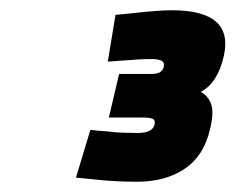

<svg xmlns="http://www.w3.org/2000/svg" viewBox="-20 -821 459 374"><path d="M205 -792Q225 -794 245 -796Q262 -798 281 -799.5Q300 -801 315 -801Q436 -801 416 -712Q404 -659 371 -642Q386 -634 391.5 -617.5Q397 -601 389 -569Q377 -517 339.5 -492Q302 -467 247 -467Q228 -467 207.5 -468Q187 -469 169 -471Q148 -473 128 -475L156 -568Q173 -566 190 -565Q204 -563 219.5 -562.5Q235 -562 248 -562Q277 -562 281 -578Q283 -587 277.5 -589.5Q272 -592 258 -592H192L212 -677H276Q296 -677 299 -691Q301 -700 294 -703Q287 -706 275 -706Q261 -706 246.5 -705Q232 -704 219 -703Q204 -702 190 -701L205 -792Z"/></svg>

Font: Panefresco 999wt
Style: Italic
Weight: 900
Version: Version 1.001